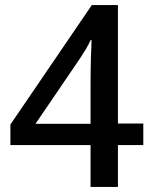

<svg xmlns="http://www.w3.org/2000/svg" viewBox="-20 -737 605 757"><path d="M21 -165V-246L342 -717H445V-250H545V-165H445V0H337V-165ZM337 -406Q337 -436 337.5 -462Q338 -488 338.5 -510Q339 -532 340 -549.5Q341 -567 341 -579L338 -580Q328 -559 318.5 -543Q309 -527 295 -506L120 -249H337Z"/></svg>

Font: Noto Sans Oriya Medium
Style: Regular
Weight: 500
Version: Version 2.003